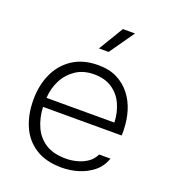

<svg xmlns="http://www.w3.org/2000/svg" viewBox="-137 -845 849 954"><g transform="rotate(20 288.0 -368.5)"><path d="M298 7Q214 7 159 -28Q104 -63 77.5 -124Q51 -185 51 -263Q51 -339 79 -400.5Q107 -462 162 -498Q217 -534 297 -534Q355 -534 397 -512.5Q439 -491 467 -455Q495 -419 509 -373Q523 -327 524 -277Q525 -270 524.5 -262Q524 -254 524 -245H108Q111 -187 132 -141Q153 -95 194.5 -68.5Q236 -42 302 -42Q330 -42 359.5 -49.5Q389 -57 413.5 -73.5Q438 -90 451 -118H511Q496 -74 462 -46.5Q428 -19 385 -6Q342 7 298 7ZM109 -293H468Q466 -346 446 -389.5Q426 -433 387.5 -458.5Q349 -484 293 -484Q236 -484 196 -457Q156 -430 134 -387Q112 -344 109 -293ZM270 -613 349 -744H413L321 -613Z"/></g></svg>

Font: Onest ExtraLight
Style: Regular
Weight: 250
Designer: Dmitri Voloshin, Andrey Kudryavtsev
Foundry: Dmitri Voloshin, Andrey Kudryavtsev
Version: Version 1.000;gftools[0.9.33]